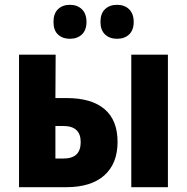

<svg xmlns="http://www.w3.org/2000/svg" viewBox="-20 -777 776 797"><path d="M59 0V-550H211L210 -370H256Q360 -370 414 -324Q468 -278 468 -188Q468 -98 413 -49Q358 0 255 0ZM525 0V-550H677V0ZM210 -119H244Q315 -119 315 -187Q315 -254 243 -254H210ZM202 -686Q202 -721 221 -739Q240 -757 270 -757Q301 -757 320 -738.5Q339 -720 339 -686Q339 -652 320 -634Q301 -616 270 -616Q240 -616 221 -633.5Q202 -651 202 -686ZM397 -686Q397 -721 416 -739Q435 -757 466 -757Q497 -757 516 -738.5Q535 -720 535 -686Q535 -652 516 -634Q497 -616 466 -616Q435 -616 416 -634Q397 -652 397 -686Z"/></svg>

Font: Noto Sans Condensed ExtraBold
Style: Regular
Weight: 800
Width: 3
Designer: Monotype Design Team
Foundry: Monotype Imaging Inc.
Version: Version 2.013; ttfautohint (v1.8.4.7-5d5b)